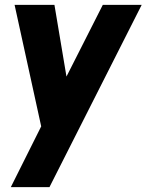

<svg xmlns="http://www.w3.org/2000/svg" viewBox="-20 -520 643 790"><path d="M403 -500H563L183.5 250H24.5L149.5 0L40 -500H204L253.5 -205Z"/></svg>

Font: Urbanist Black
Style: Italic
Weight: 900
Italic angle: -8°
Designer: Corey Hu
Foundry: Corey Hu
Version: Version 1.330; ttfautohint (v1.8.4.7-5d5b)